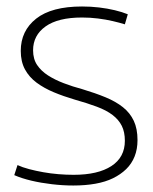

<svg xmlns="http://www.w3.org/2000/svg" viewBox="-20 -562 473 592"><path d="M24 -22 34 -53Q49 -46 70 -40.5Q91 -35 113.5 -31Q136 -27 160 -25Q184 -23 207 -23Q282 -23 323.5 -50Q365 -77 365 -128Q365 -155 355.5 -174Q346 -193 327 -207.5Q308 -222 278.5 -233Q249 -244 210 -255Q176 -265 146 -277.5Q116 -290 93 -307Q70 -324 57 -348Q44 -372 44 -405Q44 -467 91.5 -504.5Q139 -542 233 -542Q260 -542 285.5 -539Q311 -536 334 -530.5Q357 -525 374 -518L365 -487Q349 -492 327.5 -497Q306 -502 282 -505Q258 -508 233 -508Q159 -508 120.5 -480.5Q82 -453 82 -407Q82 -380 94.5 -361.5Q107 -343 128 -329.5Q149 -316 176.5 -305.5Q204 -295 234 -287Q274 -275 305.5 -262Q337 -249 359 -231.5Q381 -214 392.5 -189.5Q404 -165 404 -130Q404 -102 395 -79.5Q386 -57 369 -40.5Q352 -24 328.5 -12.5Q305 -1 274 4.5Q243 10 206 10Q174 10 140 6Q106 2 76.5 -5Q47 -12 24 -22Z"/></svg>

Font: Georama ExtraCondensed Thin ExtraLight
Style: Regular
Weight: 250
Version: Version 1.001